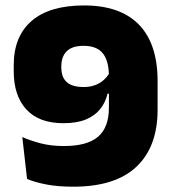

<svg xmlns="http://www.w3.org/2000/svg" viewBox="-20 -672 634 706"><path d="M289 -652Q422 -652 490.8 -581.5Q559.5 -511 559.5 -373.5V-268.5Q559.5 -132.5 481.8 -59Q404 14.5 249.5 14.5Q191.5 14.5 148.8 6Q106 -2.5 79.5 -14L62 -168Q91.5 -155 129.5 -145Q167.5 -135 214.5 -135Q300.5 -135 340.5 -169.2Q380.5 -203.5 380.5 -276.5V-390.5Q380.5 -448.5 358 -476Q335.5 -503.5 287.5 -503.5Q245 -503.5 225.2 -483.5Q205.5 -463.5 205.5 -428.5V-424Q205.5 -388 225.5 -370Q245.5 -352 288 -352Q309 -352 327 -358Q345 -364 359 -375.8Q373 -387.5 382.5 -403.5L423 -327.5H375.5Q367.5 -294 347.5 -269.8Q327.5 -245.5 294.5 -232.2Q261.5 -219 213 -219Q123.5 -219 77 -269.5Q30.5 -320 30.5 -410V-432.5Q30.5 -538.5 96.5 -595.2Q162.5 -652 289 -652Z"/></svg>

Font: Anek Kannada ExtraBold
Style: Regular
Weight: 800
Version: Version 1.003